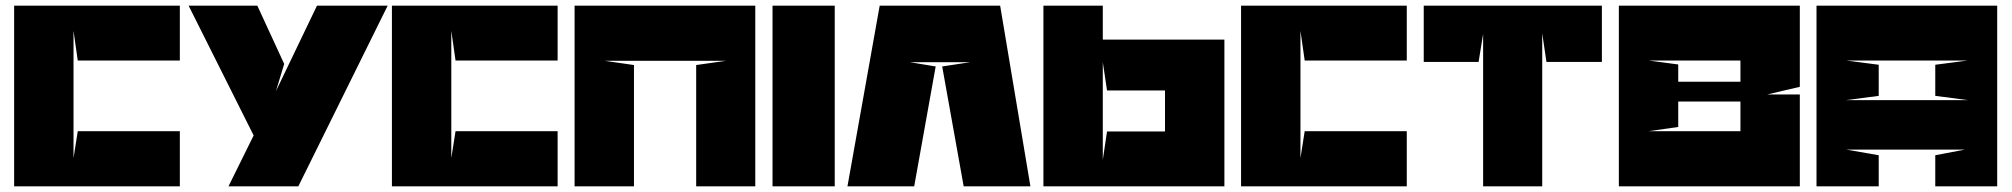

<svg xmlns="http://www.w3.org/2000/svg" viewBox="-20 -659 7114 679"><path d="M240 -550V-100L255 -195H616V0H30V-639H616V-445H255L240 -550Z M1035 0H788L877 -180L647 -639H890L985 -433L956 -337L1101 -639H1351Z M1576 -550V-100L1591 -195H1952V0H1366V-639H1952V-445H1591L1576 -550Z M2118 -444 2222 -429V0H2012V-639H2651V0H2442V-429L2548 -444H2118Z M2712 0V-639H2932V0H2712Z M3198 -439 3289 -424 3213 0H2977L3091 -639H3517L3624 0H3388L3312 -424L3411 -439H3198Z M3880 -94 3895 -194H4083H4100V-339H4083H3895L3880 -439ZM3880 -519H4310V0H3670V-639H3880Z M4579 -550V-100L4594 -195H4955V0H4369V-639H4955V-445H4594L4579 -550Z M5225 0V-539L5209 -440H5015V-639H5645V-440H5449L5434 -541V0H5225Z M5915 -300V-210L5810 -195H6135V-300ZM5810 -445 5915 -431V-370H6135V-445ZM6345 -352 6230 -325H6345V0H5705V-639H6345Z M6624 -430V-320L6509 -305H6939L6824 -320V-430L6939 -445H6509ZM7043 -639V0H6824V-110L6929 -130H6509L6624 -110V0H6404V-639Z"/></svg>

Font: Banana Brick
Style: Regular
Weight: 400
Designer: artmaker
Foundry: artmaker
Version: Version 4.000 2011 initial release